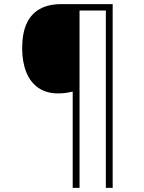

<svg xmlns="http://www.w3.org/2000/svg" viewBox="-20 -780 695 927"><path d="M524 127H491V-729H364V127H331V-338Q315 -334 298 -331.5Q281 -329 260 -329Q204 -329 165 -356Q126 -383 106.5 -432.5Q87 -482 87 -547Q87 -618 108 -665Q129 -712 171 -736Q213 -760 275 -760H524Z"/></svg>

Font: Noto Sans Armenian ExtraLight
Style: Regular
Weight: 250
Designer: Monotype Design Team
Foundry: Monotype Imaging Inc.
Version: Version 2.007